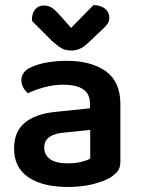

<svg xmlns="http://www.w3.org/2000/svg" viewBox="-20 -729 561 764"><path d="M245 -487Q343 -487 401 -445.5Q459 -404 459 -315V-85Q459 -61 447.5 -47Q436 -33 418 -22Q390 -6 347 4.5Q304 15 250 15Q150 15 93 -23.5Q36 -62 36 -138Q36 -205 78.5 -240.5Q121 -276 202 -284L338 -298V-316Q338 -356 310.5 -374Q283 -392 233 -392Q194 -392 157 -382Q120 -372 91 -358Q81 -366 73 -380Q65 -394 65 -409Q65 -445 105 -462Q133 -475 170.5 -481Q208 -487 245 -487ZM250 -79Q280 -79 304 -85Q328 -91 339 -98V-212L240 -202Q199 -199 177.5 -184.5Q156 -170 156 -142Q156 -113 179 -96Q202 -79 250 -79ZM215 -672 263 -618 352 -709Q381 -708 398 -694.5Q415 -681 415 -659Q415 -643 406 -631.5Q397 -620 379 -604L325 -553Q310 -540 295.5 -534Q281 -528 264 -528Q251 -528 239.5 -531Q228 -534 216 -542.5Q204 -551 187 -566L108 -645Q107 -649 107 -654Q107 -663 111 -675.5Q115 -688 126 -697.5Q137 -707 155 -707Q171 -707 183.5 -700Q196 -693 215 -672Z"/></svg>

Font: Baloo Bhaijaan 2 SemiBold
Style: Regular
Weight: 600
Designer: Sanskriti Dholi, Noopur Datye and Ek Type
Foundry: Ek Type
Version: Version 1.700